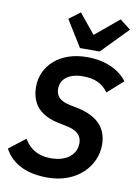

<svg xmlns="http://www.w3.org/2000/svg" viewBox="-103 -1024 799 1104"><g transform="rotate(10 296.5 -472.5)"><path d="M423 -754 573 -908 510 -957 372 -842 278 -957 213 -908 308 -754ZM253 12C428 12 530 -106 530 -227C530 -332 464 -388 359 -411L309 -421C254 -433 225 -455 225 -502C225 -560 274 -597 353 -597C426 -597 468 -575 502 -529L593 -610C546 -673 463 -710 358 -710C199 -710 98 -614 98 -491C98 -385 160 -330 260 -309L313 -298C366 -287 400 -262 400 -215C400 -150 348 -101 253 -101C181 -101 132 -128 96 -187L0 -113C49 -23 141 12 253 12Z"/></g></svg>

Font: Braiins Sans SemiBold
Style: Italic
Weight: 600
Italic angle: -11.31°
Designer: Mike Abbink, Paul van der Laan, Pieter van Rosmalen, Jiri Chlebus, Lubos Buracinsky
Foundry: Bold Monday, Sudetype
Version: Version 1.000;hotconv 1.0.109;makeotfexe 2.5.65596